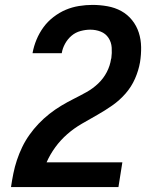

<svg xmlns="http://www.w3.org/2000/svg" viewBox="-20 -763 640 783"><path d="M25 0V-1Q29 -28 34.5 -55.5Q40 -83 49 -110Q58 -137 70.5 -163Q83 -189 100 -213Q117 -237 137.5 -258.5Q158 -280 181.5 -298.5Q205 -317 230 -332Q255 -347 281 -360Q307 -373 333 -387.5Q359 -402 380.5 -422.5Q402 -443 415.5 -469Q429 -495 433 -523L434 -525Q437 -547 435.5 -569Q434 -591 422.5 -608.5Q411 -626 391 -634Q371 -642 348 -642Q329 -642 308.5 -636.5Q288 -631 272 -617.5Q256 -604 245.5 -585Q235 -566 232 -547V-546H113V-548Q118 -575 129 -601.5Q140 -628 157 -651.5Q174 -675 198 -693.5Q222 -712 248 -723Q274 -734 302 -738.5Q330 -743 357 -743Q388 -743 418.5 -737.5Q449 -732 474.5 -718Q500 -704 518.5 -681Q537 -658 546 -630Q555 -602 555.5 -571Q556 -540 551 -509Q545 -475 530.5 -442Q516 -409 492 -381.5Q468 -354 438 -333Q408 -312 377 -294.5Q346 -277 314 -258.5Q282 -240 254.5 -216Q227 -192 205.5 -162.5Q184 -133 170 -101H479L463 0Z"/></svg>

Font: Iosevka Aile Oblique
Style: Bold
Weight: 700
Italic angle: -9°
Designer: Belleve Invis
Foundry: Belleve Invis
Version: Version 31.1.0; ttfautohint (v1.8.4)